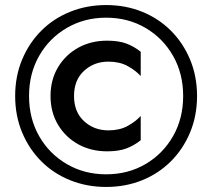

<svg xmlns="http://www.w3.org/2000/svg" viewBox="-20 -730 840 760"><path d="M40 -350Q40 -428 67.5 -494Q95 -560 143.5 -608.5Q192 -657 258 -683.5Q324 -710 400 -710Q477 -710 542.5 -683.5Q608 -657 656.5 -608.5Q705 -560 732.5 -494Q760 -428 760 -350Q760 -272 732.5 -206Q705 -140 656.5 -91.5Q608 -43 542.5 -16.5Q477 10 400 10Q324 10 258 -16.5Q192 -43 143.5 -91.5Q95 -140 67.5 -206Q40 -272 40 -350ZM95 -350Q95 -261 135 -191Q175 -121 244.5 -80.5Q314 -40 400 -40Q487 -40 556 -80.5Q625 -121 665 -191Q705 -261 705 -350Q705 -439 665 -509Q625 -579 556 -619.5Q487 -660 400 -660Q314 -660 244.5 -619.5Q175 -579 135 -509Q95 -439 95 -350ZM273 -350Q273 -287 312.5 -250.5Q352 -214 409 -214Q453 -214 484.5 -231Q516 -248 537 -271V-175Q511 -154 480.5 -142.5Q450 -131 404 -131Q340 -131 289.5 -159Q239 -187 209.5 -236.5Q180 -286 180 -350Q180 -414 209.5 -463.5Q239 -513 289.5 -541Q340 -569 404 -569Q450 -569 480.5 -557.5Q511 -546 537 -525V-429Q516 -452 484.5 -469Q453 -486 409 -486Q352 -486 312.5 -449.5Q273 -413 273 -350Z"/></svg>

Font: Von Semi
Style: Regular
Weight: 600
Version: Version 4.000; ttfautohint (v1.8.4.7-5d5b)